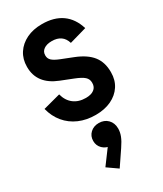

<svg xmlns="http://www.w3.org/2000/svg" viewBox="-278 -832 1156 1363"><g transform="rotate(-30 300.0 -151.0)"><path d="M322 17Q247 17 186.5 -9.2Q126 -35.5 85 -84.8Q44 -134 27 -202L168.5 -239.5Q183 -183.5 222.5 -153Q262 -122.5 321.5 -122.5Q365 -122.5 389 -140.8Q413 -159 413 -192V-195.5Q413 -224 392 -243.2Q371 -262.5 317.5 -283.5L220 -322Q68.5 -381.5 68.5 -521V-523Q68.5 -585.5 99.2 -632.8Q130 -680 184.5 -706.5Q239 -733 311.5 -733Q410 -733 473.8 -687.8Q537.5 -642.5 564 -554.5L423.5 -514.5Q400 -593.5 311.5 -593.5Q270 -593.5 245.8 -576.2Q221.5 -559 221.5 -529.5V-526.5Q221.5 -502.5 238.8 -486Q256 -469.5 298.5 -452.5L396 -414Q484 -379 525 -326.5Q566 -274 566 -195V-191Q566 -128.5 535.5 -81.8Q505 -35 450.2 -9Q395.5 17 322 17ZM277.5 431.5 194 373 308.5 218.5 305.5 260.5Q264.5 258 238.5 232.2Q212.5 206.5 212.5 168.5Q212.5 128.5 240 102.8Q267.5 77 309.5 77Q354.5 77 382.5 105.5Q410.5 134 410.5 180Q410.5 209 398.8 239.5Q387 270 359 311Z"/></g></svg>

Font: Google Sans Code
Style: Regular
Weight: 400
Monospace: yes
Designer: Google Sans Code Authors
Foundry: Google LLC
Version: Version 6.000